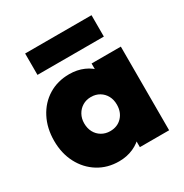

<svg xmlns="http://www.w3.org/2000/svg" viewBox="-165 -831 932 972"><g transform="rotate(-30 301.5 -345.5)"><path d="M255 10Q187 10 134 -23Q81 -56 51 -113.5Q21 -171 21 -244Q21 -318 51 -376Q81 -434 134 -466.5Q187 -499 255 -499Q301 -499 339 -482.5Q377 -466 401.5 -436Q426 -406 431 -368V-122Q426 -83 401.5 -53.5Q377 -24 339 -7Q301 10 255 10ZM292 -145Q335 -145 361.5 -173Q388 -201 388 -245Q388 -274 376 -296Q364 -318 342.5 -331Q321 -344 293 -344Q265 -344 243.5 -331Q222 -318 209.5 -295.5Q197 -273 197 -245Q197 -216 209 -193.5Q221 -171 243 -158Q265 -145 292 -145ZM381 0V-131L406 -251L381 -369V-489H552V0ZM115 -701H503V-576H115Z"/></g></svg>

Font: Outfit Thin ExtraBold
Style: Regular
Weight: 800
Version: Version 1.100;gftools[0.9.27]